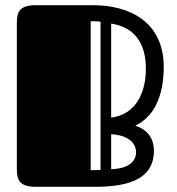

<svg xmlns="http://www.w3.org/2000/svg" viewBox="-20 -721 682 741"><path d="M45 -68C45 -23 58 0 120 0H343C452 0 574 -18 574 -139C574 -186 550 -221 502 -236C570 -268 612 -343 612 -464C611 -637 480 -701 338 -701H120C58 -701 45 -678 45 -633ZM543 -456C543 -361 503 -279 409 -267V-630C503 -616 543 -549 543 -456ZM409 -203C479 -199 505 -166 505 -133C505 -99 477 -70 409 -68ZM368 -65C362 -65 346 -64 330 -64V-639C346 -639 358 -639 368 -637Z"/></svg>

Font: Fascinate Inline
Style: Regular
Weight: 900
Designer: Astigmatic (AOETI)
Foundry: Astigmatic (AOETI)
Version: Version 1.000